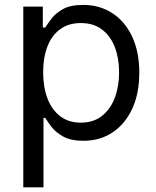

<svg xmlns="http://www.w3.org/2000/svg" viewBox="-20 -573 649 797"><path d="M76.7 204.5V-545.5H157.7V-458.8H167.6Q176.8 -473 193.4 -495.2Q209.9 -517.4 240.9 -535Q272 -552.6 325.3 -552.6Q394.2 -552.6 446.7 -518.1Q499.3 -483.7 528.8 -420.5Q558.2 -357.2 558.2 -271.3Q558.2 -184.7 528.8 -121.3Q499.3 -57.9 447.1 -23.3Q394.9 11.4 326.7 11.4Q274.1 11.4 242.5 -6.2Q210.9 -23.8 193.9 -46.3Q176.8 -68.9 167.6 -83.8H160.5V204.5ZM159.1 -272.7Q159.1 -210.9 177.2 -163.9Q195.3 -116.8 230.1 -90.4Q264.9 -63.9 315.3 -63.9Q367.9 -63.9 403.2 -91.8Q438.6 -119.7 456.5 -167.1Q474.4 -214.5 474.4 -272.7Q474.4 -330.3 456.9 -376.6Q439.3 -422.9 403.9 -450.1Q368.6 -477.3 315.3 -477.3Q264.2 -477.3 229.4 -451.5Q194.6 -425.8 176.8 -379.8Q159.1 -333.8 159.1 -272.7Z"/></svg>

Font: InterMG
Style: Regular
Weight: 400
Designer: Rasmus Andersson
Foundry: rsms
Version: Version 3.019;December 26, 2023;FontCreator 15.0.0.2955 64-b